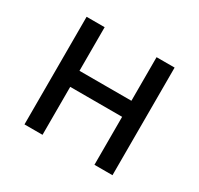

<svg xmlns="http://www.w3.org/2000/svg" viewBox="-121 -691 870 839"><g transform="rotate(30 314.0 -271.5)"><path d="M92 -543H183V-323H445V-543H536V0H445V-242H183V0H92Z"/></g></svg>

Font: Noto Sans SC
Style: Regular
Weight: 400
Designer: Ryoko NISHIZUKA ____ (kana & ideographs); Paul D. Hunt (Latin, Greek & Cyrillic); Wenlong ZHANG ___ (bopomofo); Sandoll 
Foundry: Adobe Systems Incorporated
Version: Version 1.004